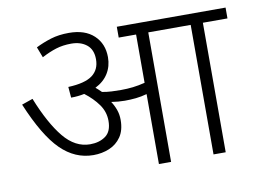

<svg xmlns="http://www.w3.org/2000/svg" viewBox="-71 -735 1115 838"><g transform="rotate(-10 487.0 -316.0)"><path d="M438 -219Q438 -173 418 -144Q398 -115 365.5 -101.5Q333 -88 295 -88Q214 -88 150.5 -150.5Q87 -213 26 -359L75 -376Q121 -261 172 -199Q223 -137 289 -137Q330 -137 357.5 -157Q385 -177 385 -224Q385 -264 361.5 -297Q338 -330 301 -358Q273 -352 242 -352L238 -400Q312 -403 345 -427.5Q378 -452 378 -498Q378 -541 351.5 -562.5Q325 -584 283 -584Q246 -584 215.5 -574.5Q185 -565 151 -547L133 -594Q165 -610 200.5 -621Q236 -632 281 -632Q352 -632 391.5 -595Q431 -558 431 -498Q431 -458 411.5 -426.5Q392 -395 354 -376Q367 -365 379 -353Q400 -349 421 -348Q442 -347 462 -347Q490 -347 515.5 -350Q541 -353 569 -360V-574H492V-622H974V-574H865V0H811V-574H623V0H569V-310Q544 -303 520 -300.5Q496 -298 471 -298Q442 -298 411 -303Q423 -285 430.5 -264Q438 -243 438 -219Z"/></g></svg>

Font: Noto Sans Light
Style: Regular
Weight: 300
Designer: Monotype Design Team
Foundry: Monotype Imaging Inc.
Version: Version 2.007